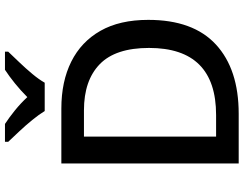

<svg xmlns="http://www.w3.org/2000/svg" viewBox="-124 -857 981 773"><g transform="rotate(-90 366.5 -470.5)"><path d="M673 -364Q673 -183 573.5 -91.5Q474 0 295 0H95V-714H316Q425 -714 505 -674Q585 -634 629 -556.5Q673 -479 673 -364ZM560 -361Q560 -496 494.5 -559.5Q429 -623 309 -623H203V-91H290Q560 -91 560 -361ZM306 -781Q292 -804 270 -831Q248 -858 224 -883.5Q200 -909 182 -928V-941H254Q280 -924 308.5 -901Q337 -878 362 -851Q389 -878 417.5 -901Q446 -924 472 -941H545V-928Q527 -909 502.5 -883.5Q478 -858 455.5 -831Q433 -804 420 -781Z"/></g></svg>

Font: Noto Sans Medium
Style: Regular
Weight: 500
Designer: Monotype Design Team
Foundry: Monotype Imaging Inc.
Version: Version 2.007